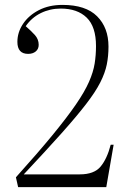

<svg xmlns="http://www.w3.org/2000/svg" viewBox="-20 -764 531 784"><path d="M54 0 45 -40Q135 -140 194.5 -212.5Q254 -285 290 -337.5Q326 -390 343.5 -430Q361 -470 366.5 -504.5Q372 -539 372 -576Q372 -655 334 -692Q296 -729 228 -729Q184 -729 146.5 -710.5Q109 -692 85 -657Q106 -639 122 -621.5Q138 -604 138 -581Q138 -564 126 -554Q114 -544 95 -544Q51 -544 51 -593Q51 -632 74 -666.5Q97 -701 138.5 -722.5Q180 -744 235 -744Q330 -744 376.5 -697.5Q423 -651 423 -574Q423 -535 416 -500.5Q409 -466 389.5 -427.5Q370 -389 331.5 -339Q293 -289 231 -219.5Q169 -150 77 -52H306Q364 -52 390.5 -83.5Q417 -115 432 -173H444L414 0Z"/></svg>

Font: Literata 72pt ExtraLight
Style: Regular
Weight: 200
Designer: Latin by Veronika Burian and Jose Scaglione. Greek by Irene Vlachou. Cyrillic by Vera Evstafieva.
Foundry: TypeTogether
Version: Version 3.002